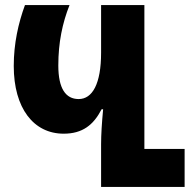

<svg xmlns="http://www.w3.org/2000/svg" viewBox="-20 -734 745 754"><path d="M377 0H705V-149H547V-714H377V-527C377 -405 343 -345 289 -345C238 -345 209 -386 209 -477C209 -567 225 -643 253 -714H78C52 -643 34 -563 34 -475C34 -309 112 -209 230 -209C304 -209 347 -243 379 -305H385C380 -251 377 -206 377 -167Z"/></svg>

Font: Noto Sans Georgian ExtraCondensed Black
Style: Regular
Weight: 900
Width: 2
Designer: Monotype Design Team, Akaki Razmadze
Foundry: Google LLC
Version: Version 2.005